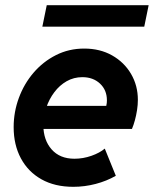

<svg xmlns="http://www.w3.org/2000/svg" viewBox="-20 -720 599 748"><path d="M265.6 7.8Q193.4 7.8 141.4 -21.5Q89.4 -50.8 61.3 -103.3Q33.2 -155.8 33.2 -224.6Q33.2 -283.7 53.5 -338.6Q73.7 -393.6 110.8 -436.8Q147.9 -480 198.2 -505.4Q248.5 -530.8 308.1 -530.8Q369.6 -530.8 416.7 -504.2Q463.9 -477.5 490.5 -432.1Q517.1 -386.7 517.1 -331.1Q517.1 -311.5 513.9 -291Q510.7 -270.5 505.6 -251.7Q500.5 -232.9 494.1 -217.8H127.9L145 -307.6H394Q395.5 -313.5 396 -319.1Q396.5 -324.7 396.5 -329.1Q396.5 -369.1 369.6 -394.3Q342.8 -419.4 300.8 -419.4Q267.6 -419.4 239.7 -403.6Q211.9 -387.7 191.7 -360.8Q171.4 -334 160.2 -300.5Q148.9 -267.1 148.9 -232.4Q148.9 -174.8 180.9 -138.2Q212.9 -101.6 270 -101.6Q303.7 -101.6 336.2 -113Q368.7 -124.5 388.2 -141.1L431.2 -35.2Q395.5 -14.6 352.5 -3.4Q309.6 7.8 265.6 7.8ZM145 -616.2 162.1 -699.7H559.1L542 -616.2Z"/></svg>

Font: Reddit Sans
Style: Bold Italic
Weight: 700
Italic angle: -11.25°
Designer: Stephen Hutchings
Version: Version 1.013